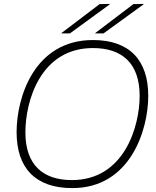

<svg xmlns="http://www.w3.org/2000/svg" viewBox="-20 -949 798 983"><path d="M110 -271C110 -433 188 -703 456 -703C603 -703 695 -627 695 -458C695 -303 617 -27 348 -27C202 -27 110 -103 110 -271ZM65 -272C65 -90 160 14 350 14C647 14 739 -283 739 -458C739 -640 644 -744 456 -744C157 -744 65 -453 65 -272ZM295 -778H338L541 -926L542 -929L490 -928L295 -780ZM467 -778H510L714 -926L715 -929L663 -928L468 -780Z"/></svg>

Font: Nacelle UltraLight
Style: Italic
Weight: 200
Italic angle: -12°
Designer: Sora Sagano
Foundry: Sora Sagano
Version: Version 1.000;FEAKit 1.0